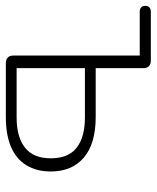

<svg xmlns="http://www.w3.org/2000/svg" viewBox="36 -562 524 641"><g transform="rotate(90 297.5 -242.0)"><path d="M188 0Q176 0 169.5 -6.5Q163 -13 163 -25V-447H17Q7 -447 2 -452Q-3 -457 -3 -466Q-3 -474 2 -479Q7 -484 17 -484H180Q192 -484 198.5 -477.5Q205 -471 205 -459V-300H368Q457 -300 503.5 -260.5Q550 -221 550 -150Q550 -103 529.5 -69Q509 -35 468.5 -17.5Q428 0 368 0ZM205 -36H370Q435 -36 470.5 -64Q506 -92 506 -150Q506 -209 470.5 -236.5Q435 -264 370 -264H205Z"/></g></svg>

Font: Nunito ExtraLight
Style: Regular
Weight: 200
Designer: Vernon Adams
Foundry: Vernon Adams
Version: Version 3.602;April 4, 2023;FontCreator 14.0.0.2856 64-bit